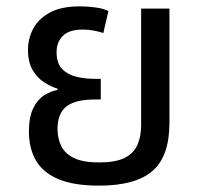

<svg xmlns="http://www.w3.org/2000/svg" viewBox="-20 -575 634 604"><path d="M292 9Q211 9 162.5 -12Q114 -33 92.5 -71Q71 -109 71 -161Q71 -207 84.5 -234.5Q98 -262 118.5 -275Q139 -288 161 -292V-296Q141 -302 119 -316Q97 -330 82.5 -355Q68 -380 68 -418Q68 -453 84 -484Q100 -515 136 -535Q172 -555 231 -555Q255 -555 281 -551.5Q307 -548 321 -540L305 -471Q294 -475 276.5 -478.5Q259 -482 240 -482Q198 -482 178 -462.5Q158 -443 158 -411Q158 -376 175.5 -358Q193 -340 220.5 -333.5Q248 -327 278 -327H297V-262H278Q218 -262 189.5 -240.5Q161 -219 161 -169Q161 -140 172.5 -116Q184 -92 212.5 -78Q241 -64 292 -64Q343 -64 371.5 -78Q400 -92 412 -118.5Q424 -145 424 -182V-548H513V-188Q513 -83 459.5 -37Q406 9 292 9Z"/></svg>

Font: Noto Sans Thai
Style: Regular
Weight: 400
Designer: Monotype Design Team
Foundry: Monotype Imaging Inc.
Version: Version 2.001